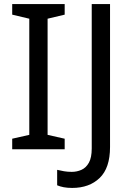

<svg xmlns="http://www.w3.org/2000/svg" viewBox="-20 -734 652 944"><path d="M298 0H40V-52L124 -71V-642L40 -662V-714H298V-662L214 -642V-71L298 -52ZM335 190Q311 190 293 186.5Q275 183 261 177V101Q277 105 295 108Q313 111 333 111Q358 111 380.5 101Q403 91 417 66Q431 41 431 -4V-714H521V-11Q521 92 470 141Q419 190 335 190Z"/></svg>

Font: Noto Sans Ugaritic
Style: Regular
Weight: 400
Designer: Monotype Design Team
Foundry: Monotype Imaging Inc.
Version: Version 2.001; ttfautohint (v1.8.4.7-5d5b)